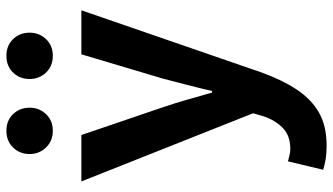

<svg xmlns="http://www.w3.org/2000/svg" viewBox="-245 -595 1064 614"><g transform="rotate(-90 287.0 -288.0)"><path d="M127.8 224.5Q103.1 224.5 85.2 221.5Q67.3 218.5 51.1 213.5L78 100.9Q86 102.6 96.5 105.5Q106.9 108.4 117.3 108.4Q160.3 108.4 185 84.2Q209.6 60 222.2 22.8L231.8 -10.6L13.8 -559.8H162.2L250.7 -300Q263.7 -262.1 275 -222.2Q286.2 -182.3 298 -141.9H303Q312.1 -181.5 322.4 -221.4Q332.7 -261.3 342.9 -300L420.3 -559.8H561.1L362 17.1Q338.1 83 307.3 129.4Q276.5 175.8 233.7 200.2Q191 224.5 127.8 224.5ZM175.6 -651.1Q143.2 -651.1 122.3 -672.9Q101.4 -694.7 101.4 -725.3Q101.4 -756.7 122.3 -778.1Q143.2 -799.5 175.6 -799.5Q208.6 -799.5 229.1 -778.1Q249.6 -756.7 249.6 -725.3Q249.6 -694.7 229.1 -672.9Q208.6 -651.1 175.6 -651.1ZM415.5 -651.1Q382.4 -651.1 361.9 -672.9Q341.3 -694.7 341.3 -725.3Q341.3 -756.7 361.9 -778.1Q382.4 -799.5 415.5 -799.5Q448.5 -799.5 469 -778.1Q489.5 -756.7 489.5 -725.3Q489.5 -694.7 469 -672.9Q448.5 -651.1 415.5 -651.1Z"/></g></svg>

Font: Noto Sans TC
Style: Regular
Weight: 100
Designer: Ryoko NISHIZUKA 西塚涼子 (kana, bopomofo & ideographs); Paul D. Hunt (Latin, Greek & Cyrillic); Sandoll Communications 산돌커뮤니
Foundry: Adobe
Version: Version 2.004;hotconv 1.0.118;makeotfexe 2.5.65603